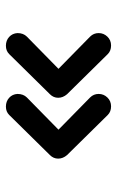

<svg xmlns="http://www.w3.org/2000/svg" viewBox="107 -665 396 650"><g transform="rotate(-90 305.0 -340.0)"><path d="M506 -233Q518 -221 518 -204Q518 -187 506 -174.5Q494 -162 476 -162Q458 -162 447 -173L311 -311Q299 -325 299 -341Q299 -357 311 -369L447 -507Q458 -518 475 -518Q493 -518 505 -507Q517 -496 518 -479Q518 -459 506 -447L397 -340ZM300 -233Q312 -221 312 -204Q312 -187 300 -174.5Q288 -162 270 -162Q252 -162 241 -173L105 -311Q93 -325 93 -341Q93 -357 105 -369L241 -507Q252 -518 269 -518Q287 -518 299 -507Q311 -496 312 -479Q312 -459 300 -447L191 -340Z"/></g></svg>

Font: Tsukimi Rounded SemiBold
Style: Regular
Weight: 600
Designer: Takashi Funayama
Foundry: Takashi Funayama
Version: Version 1.032; ttfautohint (v1.8.3)